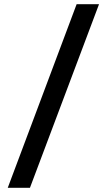

<svg xmlns="http://www.w3.org/2000/svg" viewBox="-20 -792 510 917"><path d="M17 105 346 -772H453L123 105Z"/></svg>

Font: HostGroteskMedium
Style: Regular
Weight: 500
Designer: Doukan Karapınar based on Poppins by Indian Type Foundry, Jonny Pinhorn
Foundry: Element Type
Version: Version 1.001; ttfautohint (v1.8.4.7-5d5b)